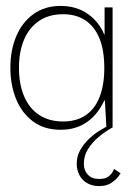

<svg xmlns="http://www.w3.org/2000/svg" viewBox="-20 -429 440 648"><path d="M185 9Q129 9 91 -19.5Q53 -48 34 -95.5Q15 -143 15 -200Q15 -260 35 -307Q55 -354 93 -381.5Q131 -409 185 -409Q212 -409 235 -402Q258 -395 276.5 -382Q295 -369 309 -351.5Q323 -334 332 -312H333V-404H360V0H339L334 -90H332Q322 -68 308 -50Q294 -32 275.5 -18.5Q257 -5 234.5 2Q212 9 185 9ZM193 -19Q238 -19 269 -40Q300 -61 316 -101.5Q332 -142 332 -199Q332 -261 315 -301Q298 -341 267 -361Q236 -381 193 -381Q144 -381 110.5 -357.5Q77 -334 60.5 -293.5Q44 -253 44 -200Q44 -146 61 -105Q78 -64 111.5 -41.5Q145 -19 193 -19ZM315 199Q291 199 274 189Q257 179 248 162Q239 145 239 124Q239 98 251 77Q263 56 281 39Q299 22 317.5 11Q336 0 348 -6Q360 -12 360 -12V1Q360 1 345.5 9.5Q331 18 311.5 34.5Q292 51 277.5 73.5Q263 96 263 124Q263 146 276.5 160.5Q290 175 315 175Q336 175 346.5 166.5Q357 158 361 149.5Q365 141 365 141L387 156Q387 156 379.5 166.5Q372 177 356 188Q340 199 315 199Z"/></svg>

Font: Darker Grotesque Light Light
Style: Regular
Weight: 300
Version: Version 1.000;gftools[0.9.28]